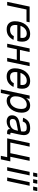

<svg xmlns="http://www.w3.org/2000/svg" viewBox="1796 -2546 901 4532"><g transform="rotate(90 2246.0 -280.5)"><path d="M24 0 136 -530H507L492 -456H164L212 -490L108 0Z M671 12Q581 12 531.5 -39.5Q482 -91 482 -182Q482 -257 503 -322.5Q524 -388 563 -437.5Q602 -487 658.5 -514.5Q715 -542 785 -542Q842 -542 882 -521Q922 -500 943 -458Q964 -416 964 -354Q964 -326 960 -295.5Q956 -265 948 -239H557L573 -313H872Q874 -322 875 -333Q876 -344 876 -361Q876 -411 848 -436.5Q820 -462 770 -462Q726 -462 689 -441.5Q652 -421 625.5 -384.5Q599 -348 584.5 -299Q570 -250 570 -194Q570 -127 599.5 -97.5Q629 -68 688 -68Q740 -68 778 -91.5Q816 -115 833 -157L922 -150Q889 -79 829 -33.5Q769 12 671 12Z M1012 0 1124 -530H1208L1096 0ZM1346 0 1458 -530H1542L1430 0ZM1100 -227 1116 -301H1454L1438 -227Z M1782 12Q1692 12 1642.5 -39.5Q1593 -91 1593 -182Q1593 -257 1614 -322.5Q1635 -388 1674 -437.5Q1713 -487 1769.5 -514.5Q1826 -542 1896 -542Q1953 -542 1993 -521Q2033 -500 2054 -458Q2075 -416 2075 -354Q2075 -326 2071 -295.5Q2067 -265 2059 -239H1668L1684 -313H1983Q1985 -322 1986 -333Q1987 -344 1987 -361Q1987 -411 1959 -436.5Q1931 -462 1881 -462Q1837 -462 1800 -441.5Q1763 -421 1736.5 -384.5Q1710 -348 1695.5 -299Q1681 -250 1681 -194Q1681 -127 1710.5 -97.5Q1740 -68 1799 -68Q1851 -68 1889 -91.5Q1927 -115 1944 -157L2033 -150Q2000 -79 1940 -33.5Q1880 12 1782 12Z M2091 150 2236 -530H2314L2290 -410L2278 -418Q2309 -474 2356 -508Q2403 -542 2472 -542Q2556 -542 2598 -487Q2640 -432 2640 -342Q2640 -271 2619 -207Q2598 -143 2559.5 -93.5Q2521 -44 2468.5 -16Q2416 12 2352 12Q2301 12 2267 -13Q2233 -38 2222 -74L2175 150ZM2363 -68Q2404 -68 2438 -89Q2472 -110 2498 -146.5Q2524 -183 2538 -230.5Q2552 -278 2552 -330Q2552 -398 2527.5 -430Q2503 -462 2450 -462Q2410 -462 2374 -443.5Q2338 -425 2311.5 -390Q2285 -355 2269.5 -305Q2254 -255 2254 -192Q2254 -131 2284 -99.5Q2314 -68 2363 -68Z M3087 -259 2896 -224Q2838 -214 2813 -191.5Q2788 -169 2788 -126Q2788 -95 2805.5 -78.5Q2823 -62 2862 -62Q2914 -62 2954 -79Q2994 -96 3019.5 -127Q3045 -158 3054 -200Q3057 -215 3062.5 -239.5Q3068 -264 3073.5 -291.5Q3079 -319 3082.5 -343.5Q3086 -368 3086 -384Q3086 -424 3065.5 -443Q3045 -462 2992 -462Q2932 -462 2898.5 -440Q2865 -418 2848 -367L2760 -374Q2787 -454 2843 -498Q2899 -542 3006 -542Q3093 -542 3131.5 -503Q3170 -464 3170 -392Q3170 -370 3164.5 -336Q3159 -302 3151 -263.5Q3143 -225 3134.5 -189Q3126 -153 3120.5 -127Q3115 -101 3115 -93Q3115 -83 3120.5 -78.5Q3126 -74 3138 -74H3159L3144 0Q3139 1 3129.5 1.5Q3120 2 3110 2Q3069 2 3048 -12Q3027 -26 3027 -58Q3027 -69 3029.5 -82Q3032 -95 3036 -110L3046 -108Q3032 -74 3003 -47Q2974 -20 2934 -4Q2894 12 2848 12Q2783 12 2742.5 -20Q2702 -52 2702 -112Q2702 -181 2744 -227Q2786 -273 2888 -292L3103 -332Z M3658 150 3706 -74H3790L3742 150ZM3595 0 3611 -74H3729L3713 0ZM3777 -530 3665 0H3246L3358 -530H3442L3345 -74H3596L3693 -530Z M3925 0 4037 -530H4121L4009 0ZM4053 -613 4073 -711H4161L4141 -613Z M4169 0 4281 -530H4365L4253 0ZM4210 -613 4230 -711H4318L4298 -613ZM4384 -613 4404 -711H4492L4472 -613Z"/></g></svg>

Font: Geist
Style: Italic
Weight: 400
Italic angle: -12°
Designer: Basement.studio, Andrés Briganti, Mateo Zaragoza
Foundry: Basement.studio, Vercel, Andrés Briganti, Guido Ferreyra, Mateo Zaragoza
Version: Version 1.500